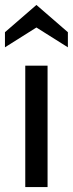

<svg xmlns="http://www.w3.org/2000/svg" viewBox="-41 -755 294 775"><path d="M61 0V-490H151V0ZM-21 -564V-625L106 -735L233 -625V-564L106 -644Z"/></svg>

Font: Cabin VF Beta
Style: Regular
Weight: 400
Designer: Pablo Impallari
Foundry: Pablo Impallari. http://www.impallari.com Igino Marini. http://www.ikern.com
Version: Version 2.200